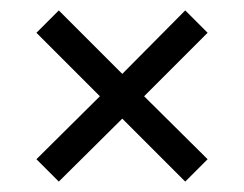

<svg xmlns="http://www.w3.org/2000/svg" viewBox="-20 -522 469 369"><path d="M93 -502 50 -459 172 -337 50 -216 93 -173 215 -294 336 -173 379 -216 257 -337 379 -459 336 -502 215 -380Z"/></svg>

Font: LT Wave Light
Style: Regular
Weight: 300
Designer: Daniel Lyons
Version: Version 2.5 (Glyphs App)